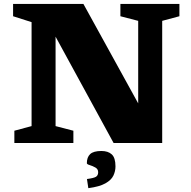

<svg xmlns="http://www.w3.org/2000/svg" viewBox="-20 -727 972 976"><path d="M140.5 -86V-614.5L46.5 -644.5V-707H404L682.5 -201.5V-621L592 -644.5V-707H892V-644.5L804.5 -621V0H557.5L262.5 -540.5V-86L353 -62.5V0H53V-62.5ZM422 183Q457 178.5 468 171.5Q479 164.5 479 148.5Q479 132.5 464.8 124.5Q450.5 116.5 436 112.2Q421.5 108 421.5 102.5Q421.5 72.5 438.2 56.5Q455 40.5 495.5 40.5Q529.5 40.5 548.2 57.8Q567 75 567 119Q567 143.5 556.2 166Q545.5 188.5 515.5 205.2Q485.5 222 429 229.5Z"/></svg>

Font: Newsreader Caption
Style: Bold
Weight: 700
Designer: Hugues Gentile
Foundry: Production Type
Version: Version 1.001